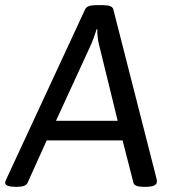

<svg xmlns="http://www.w3.org/2000/svg" viewBox="-43 -722 676 744"><path d="M357 -702Q392 -702 396 -686L564 -28Q565 -24 565 -18Q565 2 521 2H513Q478 2 474 -14L432 -178H138L64 -14Q57 2 23 2H18Q-23 2 -23 -14Q-23 -19 -18 -29L287 -686Q294 -702 328 -702ZM334 -610H332Q320 -573 311 -552L174 -254H413L340 -552Q334 -575 334 -610Z"/></svg>

Font: Asap
Style: Italic
Weight: 400
Italic angle: -6°
Designer: Pablo Cosgaya
Foundry: Pablo Cosgaya
Version: Version 1.007;PS 001.007;hotconv 1.0.70;makeotf.lib2.5.58329